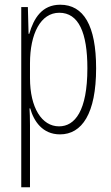

<svg xmlns="http://www.w3.org/2000/svg" viewBox="-20 -559 471 813"><path d="M70 234H107V-29C107 -59 106 -85 105 -100H108C123 -46 160 10 234 10C327 10 387 -78 387 -270C387 -451 334 -539 235 -539C158 -539 123 -482 104 -416H101L98 -529H70ZM230 -24C157 -24 107 -103 107 -228V-291C107 -416 152 -505 231 -505C313 -505 350 -421 350 -270C350 -89 297 -24 230 -24Z"/></svg>

Font: Noto Sans ExtraCondensed ExtraLight
Style: Regular
Weight: 200
Width: 2
Designer: Monotype Design Team
Foundry: Monotype Imaging Inc.
Version: Version 2.013